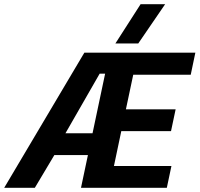

<svg xmlns="http://www.w3.org/2000/svg" viewBox="-40 -895 951 915"><path d="M510 -688 630 -875H747L619 -688ZM-20 0 362 -644H891L869 -539H595L560 -374H797L775 -270H538L503 -104H777L755 0H346L379 -156H219L126 0ZM272 -260H401L461 -544H435Z"/></svg>

Font: Kanit Medium
Style: Italic
Weight: 500
Italic angle: -12°
Designer: Katatrad Team
Foundry: CadsonDemak
Version: Version 2.000; ttfautohint (v1.8.3)